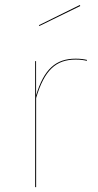

<svg xmlns="http://www.w3.org/2000/svg" viewBox="-20 -768 401 788"><path d="M309.4 -743.4 307.5 -747.5 139.6 -664.6 141.4 -661.2ZM290.4 -527.2C209.4 -527.2 160.7 -484.8 128.1 -376.7L128 -517.2H124.3V0H128.3V-365.8C162.1 -480.1 209.4 -523.4 290.4 -523.4C310.2 -523.4 323.4 -521.4 336.4 -518.3L336.9 -522.1C324 -525.1 310.7 -527.2 290.4 -527.2Z"/></svg>

Font: Fira Sans Four
Style: Regular
Weight: 100
Designer: Carrois Corporate & Edenspiekermann AG
Foundry: Carrois Corporate GbR & Edenspiekermann AG
Version: Version 4.203;PS 004.203;hotconv 1.0.88;makeotf.lib2.5.64775